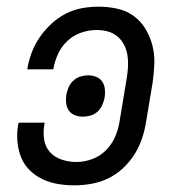

<svg xmlns="http://www.w3.org/2000/svg" viewBox="-20 -548 540 576"><path d="M203 8Q178 8 154 4Q130 0 108.5 -10Q87 -20 70 -36.5Q53 -53 44 -74.5Q35 -96 32.5 -121Q30 -146 34 -171L36 -180H114L113 -174Q109 -151 112.5 -129Q116 -107 130 -91.5Q144 -76 165.5 -69Q187 -62 210 -62Q234 -62 258.5 -71.5Q283 -81 301 -100.5Q319 -120 328 -144Q337 -168 340 -192L360 -312Q363 -330 364 -347.5Q365 -365 362.5 -381.5Q360 -398 352.5 -413Q345 -428 332.5 -438.5Q320 -449 304 -453.5Q288 -458 270 -458Q247 -458 223.5 -450Q200 -442 182 -425Q164 -408 154 -386Q144 -364 140 -341V-340H62V-341Q66 -366 75 -390Q84 -414 99 -436Q114 -458 134 -476.5Q154 -495 177.5 -507Q201 -519 226 -523.5Q251 -528 275 -528Q304 -528 331.5 -522Q359 -516 380.5 -500.5Q402 -485 416 -462Q430 -439 437 -412.5Q444 -386 443 -357.5Q442 -329 438 -301L418 -181Q414 -156 405.5 -131Q397 -106 382.5 -83.5Q368 -61 348 -42.5Q328 -24 304 -12.5Q280 -1 254 3.5Q228 8 203 8ZM229 -198Q216 -198 204.5 -202.5Q193 -207 186.5 -216.5Q180 -226 178.5 -238.5Q177 -251 179 -264Q181 -275 186 -286.5Q191 -298 200.5 -306.5Q210 -315 221.5 -318.5Q233 -322 244 -322Q257 -322 268.5 -317.5Q280 -313 286.5 -303.5Q293 -294 294.5 -281.5Q296 -269 294 -256Q292 -245 287 -233.5Q282 -222 273 -213.5Q264 -205 252 -201.5Q240 -198 229 -198Z"/></svg>

Font: Iosevka Fixed
Style: Italic
Weight: 400
Italic angle: -9°
Monospace: yes
Designer: Belleve Invis
Foundry: Belleve Invis
Version: Version 33.2.4